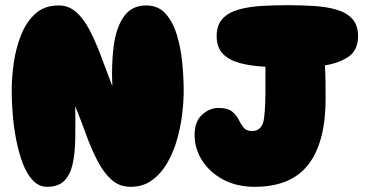

<svg xmlns="http://www.w3.org/2000/svg" viewBox="-20 -720 1425 740"><path d="M161 0Q130 0 106.5 -25Q83 -50 67.5 -91Q52 -132 42.5 -181Q33 -230 29 -279.5Q25 -329 25 -369Q25 -420 33 -477Q41 -534 61 -584.5Q81 -635 116 -667Q151 -699 206 -699Q244 -699 272.5 -674.5Q301 -650 324 -606.5Q347 -563 368 -507Q389 -451 413 -388Q409 -474 418.5 -544.5Q428 -615 458 -657Q488 -699 543 -699Q590 -699 618.5 -667Q647 -635 662 -584.5Q677 -534 682.5 -477Q688 -420 688 -369Q688 -328 682 -279Q676 -230 662 -181Q648 -132 624 -91Q600 -50 565.5 -25Q531 0 483 0Q440 0 409.5 -27.5Q379 -55 355.5 -100.5Q332 -146 312 -201Q292 -256 270 -311Q271 -242 270 -184.5Q269 -127 259.5 -86Q250 -45 227 -22.5Q204 0 161 0ZM962 0Q892 0 840 -28Q788 -56 759 -101.5Q730 -147 730 -199Q730 -252 759 -278Q788 -304 822 -304Q857 -304 874 -290.5Q891 -277 899.5 -259.5Q908 -242 918.5 -228.5Q929 -215 951 -215Q991 -215 997.5 -263Q1004 -311 1003 -402Q1003 -436 1003 -463Q951 -465 908 -476Q865 -487 840 -511.5Q815 -536 815 -581Q815 -623 837.5 -647.5Q860 -672 899 -683Q938 -694 987 -697Q1036 -700 1088 -700Q1141 -700 1189.5 -697Q1238 -694 1276.5 -683Q1315 -672 1337.5 -647.5Q1360 -623 1360 -581Q1360 -527 1324 -502Q1288 -477 1232 -468Q1234 -442 1234.5 -410Q1235 -378 1235 -340Q1235 -172 1168.5 -86Q1102 0 962 0Z"/></svg>

Font: Cherry Bomb One
Style: Regular
Weight: 400
Designer: satsuyako
Foundry: satsuyako
Version: Version 4.100; ttfautohint (v1.8.3)